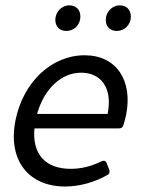

<svg xmlns="http://www.w3.org/2000/svg" viewBox="-20 -678 535 710"><path d="M225.6 -563.5C253.9 -563.5 277.3 -586.9 277.3 -616.2C277.3 -643.6 259.8 -658.2 236.3 -658.2C208 -658.2 184.6 -633.8 184.6 -604.5C184.6 -578.1 202.1 -563.5 225.6 -563.5ZM412.1 -563.5C440.4 -563.5 463.9 -586.9 463.9 -616.2C463.9 -643.6 446.3 -658.2 422.9 -658.2C394.5 -658.2 371.1 -633.8 371.1 -604.5C371.1 -578.1 388.7 -563.5 412.1 -563.5ZM293 -473.6C170.9 -473.6 65.4 -375 37.1 -232.4C7.8 -83 87.9 11.7 220.7 11.7C277.3 11.7 333 -5.9 376 -30.3C384.8 -34.2 386.7 -42 383.8 -50.8L375 -73.2C371.1 -84 364.3 -85.9 354.5 -81.1C313.5 -61.5 278.3 -53.7 241.2 -53.7C147.5 -53.7 98.6 -108.4 107.4 -203.1H418.9C427.7 -203.1 434.6 -207 436.5 -215.8C440.4 -227.5 443.4 -240.2 446.3 -252.9C471.7 -379.9 411.1 -473.6 293 -473.6ZM377.9 -256.8H117.2C143.6 -350.6 207 -409.2 280.3 -409.2C353.5 -409.2 397.5 -352.5 377.9 -256.8Z"/></svg>

Font: Ed Sans Neue
Style: Italic
Weight: 400
Italic angle: -11°
Designer: Stephen Hutchings
Version: Version 1.004;PS 001.004;hotconv 1.0.88;makeotf.lib2.5.64775